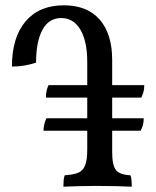

<svg xmlns="http://www.w3.org/2000/svg" viewBox="-20 -701 589 724"><path d="M219 3Q219 -10 220 -21Q221 -32 224 -40Q256 -42 274.5 -49.5Q293 -57 301 -77.5Q309 -98 309 -137V-466Q309 -546 283 -589.5Q257 -633 211 -633Q164 -633 140 -588.5Q116 -544 116 -465Q96 -458 73 -454Q50 -450 25 -450Q25 -560 76.5 -620.5Q128 -681 221 -681Q309 -681 356 -627Q403 -573 403 -475V-127Q403 -77 417.5 -59.5Q432 -42 472 -40Q475 -32 476 -21Q477 -10 477 3Q458 2 419 1Q380 0 345 0Q310 0 276 1Q242 2 219 3ZM144 -208Q144 -219 147 -232Q150 -245 155 -255H522Q522 -242 519 -230Q516 -218 510 -208ZM153 -333Q153 -346 155.5 -358Q158 -370 163 -380H524Q524 -365 521 -354.5Q518 -344 513 -333Z"/></svg>

Font: Vollkorn
Style: Regular
Weight: 400
Designer: Friedrich Althausen
Foundry: Friedrich Althausen
Version: Version 4.104